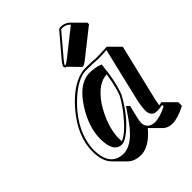

<svg xmlns="http://www.w3.org/2000/svg" viewBox="-209 -778 955 955"><g transform="rotate(-45 268.0 -301.0)"><path d="M374.5 -666Q381.3 -668 388.7 -668Q416.5 -667 435.1 -649.4Q437 -647.5 439 -645L495.6 -588.4L496.1 -577.6L357.9 -468.3Q334.5 -449.7 324.2 -449.2L267.6 -505.9Q262.7 -506.3 259.3 -509.3Q255.9 -514.2 256.3 -519Q259.8 -530.8 273.4 -546.9ZM199.7 -50.3Q240.2 -65.4 300.3 -140.1Q331.5 -179.2 353 -219.2Q370.1 -263.7 381.8 -338.4Q318.8 -337.9 260.3 -252.9Q202.6 -161.1 198.7 -76.7Q198.7 -61.5 199.7 -50.3ZM337.4 -5.4Q277.8 65.9 218.8 66.4Q174.8 65.9 149.4 41L92.8 -15.6Q60.1 -49.3 60.1 -117.2Q60.1 -224.6 149.9 -329.1Q221.2 -411.6 293.9 -431.6Q310.1 -436 323.2 -436Q377 -436 402.8 -433.1Q414.1 -432.6 479 -436L535.6 -379.4L464.4 -81.5Q460 -62 458 -44.9Q468.3 -46.9 477.1 -48.8L479 -45.9L535.6 10.7V36.6Q476.6 66.4 440.4 66.4Q409.2 65.4 392.1 49.3ZM379.9 -657.2 281.2 -540.5Q267.6 -523.9 266.1 -517.1L267.6 -516.1Q276.4 -517.6 295.4 -532.7L429.2 -638.7V-641.1Q413.1 -657.7 388.7 -658.2Q383.8 -657.7 379.9 -657.2ZM398.4 -140.1 466.3 -425.3Q412.6 -421.4 401.9 -422.9Q374 -425.8 323.2 -425.8Q265.1 -425.8 189 -354.5Q98.6 -269.5 75.7 -168Q69.8 -141.1 69.8 -117.2Q71.8 -1.5 162.1 0Q218.3 0 277.3 -73.7Q298.3 -100.1 331.5 -149.4L338.4 -159.7L353 -145L338.9 -87.4Q332 -60.1 332 -43Q336.9 -2.4 383.8 0Q418.9 -0.5 469.2 -25.9V-36.6Q446.8 -31.7 429.2 -32.2Q397.5 -32.2 391.1 -63.5Q390.1 -69.3 390.1 -74.2Q390.6 -105.5 398.4 -140.1ZM362.3 -215.3 361.8 -214.4Q311.5 -121.6 244.6 -66.4Q210 -38.6 189 -38.1Q132.3 -40 131.8 -132.8Q131.8 -216.8 188 -304.7Q246.6 -397 315.9 -404.3Q321.3 -404.8 326.2 -404.8Q365.7 -404.3 391.6 -394L398.9 -391.6L397.9 -383.8Q389.2 -284.7 362.3 -215.3Z"/></g></svg>

Font: Linux Biolinum Shadow O
Style: Italic
Weight: 400
Italic angle: -12°
Designer: Philipp H. Poll
Foundry: Philipp H. Poll
Version: Version 0.6.2